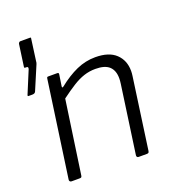

<svg xmlns="http://www.w3.org/2000/svg" viewBox="-134 -849 873 955"><g transform="rotate(-20 302.0 -371.0)"><path d="M26 -472Q22 -472 22 -474Q22 -476 23 -479L72 -597Q76 -609 67 -610H61Q56 -610 54.5 -611.5Q53 -613 54 -618L70 -732Q71 -736 74 -739Q77 -742 80 -742H132Q135 -742 136 -741Q137 -740 136 -737L119 -612Q118 -611 117.5 -609.5Q117 -608 117 -607L64 -482Q60 -472 46 -472H26ZM82 0Q76 0 73 -4Q70 -8 71 -13L143 -521Q144 -527 145.5 -528.5Q147 -530 152 -530H198Q203 -530 205 -528Q207 -526 206 -520L197 -461Q196 -450 205 -457Q255 -497 303 -518.5Q351 -540 403 -540Q475 -540 511.5 -505.5Q548 -471 548 -415Q548 -409 547.5 -402.5Q547 -396 546 -389L493 -11Q492 -5 489.5 -2.5Q487 0 480 0H437Q431 0 428.5 -4Q426 -8 427 -13L478 -374Q479 -381 479.5 -388Q480 -395 480 -401Q480 -442 457 -463.5Q434 -485 384 -485Q352 -485 323 -475.5Q294 -466 263 -446.5Q232 -427 193 -398L137 -10Q136 -4 133.5 -2Q131 0 124 0H82Z"/></g></svg>

Font: Libre Franklin Thin Light
Style: Italic
Weight: 300
Italic angle: -8°
Version: Version 3.000